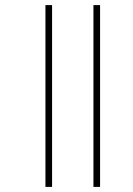

<svg xmlns="http://www.w3.org/2000/svg" viewBox="-20 -682 520 752"><path d="M158 -662V50H184V-662ZM346 -662V50H372V-662Z"/></svg>

Font: Noto Sans Sinhala Thin
Style: Regular
Weight: 100
Designer: Jelle Bosma - Monotype Design Team
Foundry: Monotype Imaging Inc.
Version: Version 2.006